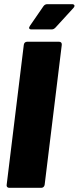

<svg xmlns="http://www.w3.org/2000/svg" viewBox="-20 -900 377 920"><path d="M131 -759H227C235 -759 240 -762 246 -768L332 -862C341 -872 337 -880 325 -880H207C199 -880 193 -877 188 -870L124 -777C116 -766 119 -759 131 -759ZM24 0H178C186 0 193 -6 194 -15L276 -685C277 -694 272 -700 263 -700H110C101 -700 95 -694 94 -685L12 -15C10 -6 16 0 24 0Z"/></svg>

Font: Barlow Condensed Black
Style: Italic
Weight: 900
Width: 3
Italic angle: -7°
Designer: Jeremy Tribby
Foundry: Tribby Type
Version: Version 1.422;hotconv 1.0.109;makeotfexe 2.5.65596